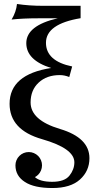

<svg xmlns="http://www.w3.org/2000/svg" viewBox="-20 -762 504 977"><path d="M157.7 139.2Q183.6 163.1 245.6 163.1Q308.6 163.1 333.5 131.6Q358.4 100.1 358.4 64Q358.4 -6.8 193.6 -54Q28.8 -101.1 28.8 -233.9Q28.8 -383.3 240.2 -416Q113.8 -455.6 113.8 -542.5Q113.8 -631.8 273.4 -668.9H173.8Q97.2 -668.9 39.1 -662.6Q62.5 -702.1 66.4 -741.7Q127.9 -732.4 199.2 -732.4H390.1V-669.4Q213.9 -640.1 213.9 -544.4Q213.9 -451.2 347.2 -423.8L332.5 -370.1Q308.1 -379.9 284.2 -379.9Q217.8 -379.9 176.8 -341.8Q135.7 -303.7 135.7 -240.7Q135.7 -150.4 285.4 -105.7Q435.1 -61 435.1 43Q435.1 107.9 387 151.4Q338.9 194.8 246.6 194.8Q153.8 194.8 106.9 164.1Q58.6 133.3 58.6 79.1Q58.6 65.9 63.7 53.5Q68.8 41 78.4 31.5Q87.9 22 100.3 16.8Q112.8 11.7 126.5 11.7Q139.6 11.7 152.1 16.8Q164.6 22 174.1 31.5Q183.6 41 188.7 53.5Q193.8 65.9 193.8 79.1Q193.8 92.8 188.7 105.2Q183.6 117.7 174.3 127Q167 134.3 157.7 139.2Z"/></svg>

Font: Munson
Style: Regular
Weight: 400
Designer: Paul James MIller
Foundry: High-Logic / Made with FontCreator
Version: Version 2.10;May 5, 2019;FontCreator 11.5.0.2430 64-bit